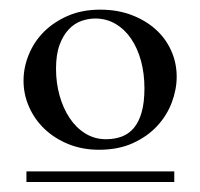

<svg xmlns="http://www.w3.org/2000/svg" viewBox="-20 -689 407 390"><path d="M273.4 -509.8Q273.4 -539.6 266.4 -565.4Q259.3 -591.3 246.3 -610.4Q233.4 -629.4 214.8 -640.4Q196.3 -651.4 173.3 -651.4Q159.7 -651.4 145.5 -646.5Q131.3 -641.6 119.9 -629.6Q108.4 -617.7 101.1 -598.1Q93.8 -578.6 93.8 -549.3Q93.8 -520.5 101.1 -494.6Q108.4 -468.8 121.6 -449Q134.8 -429.2 153.6 -417.7Q172.4 -406.2 195.3 -406.2Q212.9 -406.2 227.3 -411.6Q241.7 -417 252 -429.2Q262.2 -441.4 267.8 -461.2Q273.4 -481 273.4 -509.8ZM33.7 -319.3V-340.8H334V-319.3ZM338.9 -533.2Q338.9 -507.3 328.9 -480.7Q318.8 -454.1 299.1 -432.9Q279.3 -411.6 249.8 -398.2Q220.2 -384.8 181.2 -384.8Q147.5 -384.8 119.1 -396.2Q90.8 -407.7 70.6 -427Q50.3 -446.3 39.1 -471.7Q27.8 -497.1 27.8 -525.4Q27.8 -552.2 38.6 -578.4Q49.3 -604.5 69.3 -624.5Q89.4 -644.5 118.2 -657Q147 -669.4 183.6 -669.4Q218.3 -669.4 246.8 -658.7Q275.4 -647.9 295.9 -629.6Q316.4 -611.3 327.6 -586.4Q338.9 -561.5 338.9 -533.2Z"/></svg>

Font: Doulos SIL Afr
Style: Regular
Weight: 400
Designer: Walt Agee, Victor Gaultney, Peter Martin, Debbi Hosken, Becca Hirsbrunner
Foundry: SIL International
Version: Version 5.000